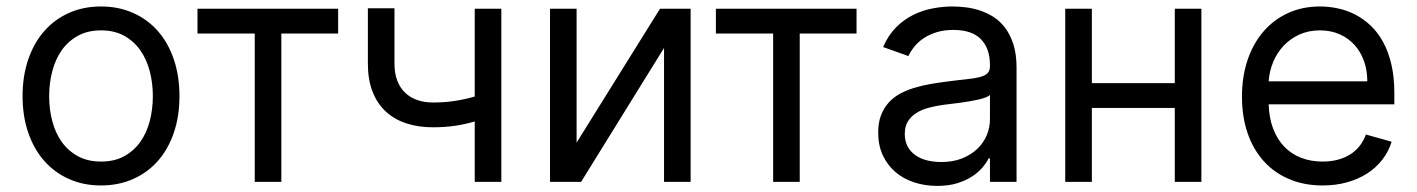

<svg xmlns="http://www.w3.org/2000/svg" viewBox="-20 -573 4465 605"><path d="M298.3 11.4Q242.9 11.4 197.4 -8.9Q152 -29.1 119.5 -65.9Q87 -102.6 69.1 -154.7Q51.1 -206.7 51.1 -269.9Q51.1 -333.8 69.1 -386Q87 -438.2 119.5 -475.1Q152 -512.1 197.4 -532.3Q242.9 -552.6 298.3 -552.6Q353.7 -552.6 399.3 -532.3Q445 -512.1 477.5 -475.1Q509.9 -438.2 527.7 -386Q545.5 -333.8 545.5 -269.9Q545.5 -206.7 527.7 -154.7Q509.9 -102.6 477.5 -65.9Q445 -29.1 399.3 -8.9Q353.7 11.4 298.3 11.4ZM298.3 -63.9Q340.6 -63.9 371.3 -80.8Q402 -97.7 422.1 -125.9Q442.1 -154.1 451.9 -191.6Q461.6 -229 461.6 -269.9Q461.6 -311.1 451.9 -348.5Q442.1 -386 422.1 -414.6Q402 -443.2 371.3 -460.2Q340.6 -477.3 298.3 -477.3Q256.4 -477.3 225.5 -460.2Q194.6 -443.2 174.5 -414.6Q154.5 -386 144.7 -348.5Q134.9 -311.1 134.9 -269.9Q134.9 -229 144.7 -191.6Q154.5 -154.1 174.5 -125.9Q194.6 -97.7 225.5 -80.8Q256.4 -63.9 298.3 -63.9Z M602.3 -545.5H1045.5V-467.3H866.5V0H782.7V-467.3H602.3Z M1559.7 0H1475.9V-190.3Q1446 -181.5 1414.2 -176.7Q1382.5 -171.9 1343.8 -171.9Q1297.6 -171.9 1259.8 -184.5Q1221.9 -197.1 1195.1 -222.1Q1168.3 -247.2 1153.8 -284.6Q1139.2 -322.1 1139.2 -372.2V-546.9H1223V-372.2Q1223 -340.9 1232.2 -317.8Q1241.5 -294.7 1257.8 -279.7Q1274.1 -264.6 1296.2 -257.3Q1318.2 -250 1343.8 -250Q1381.4 -250 1413.4 -255Q1445.3 -259.9 1475.9 -268.8V-545.5H1559.7Z M2059.7 -545.5H2156.2V0H2072.4V-421.9L1811.1 0H1713.1V-545.5H1796.9V-123.6Z M2235.8 -545.5H2679V-467.3H2500V0H2416.2V-467.3H2235.8Z M2933.2 12.8Q2894.5 12.8 2860.4 1.6Q2826.3 -9.6 2801.3 -31.1Q2776.3 -52.6 2761.7 -83.8Q2747.2 -115.1 2747.2 -154.8Q2747.2 -186.1 2755.9 -209.2Q2764.6 -232.2 2779.7 -249.1Q2794.7 -266 2815.2 -277.2Q2835.6 -288.4 2859 -295.6Q2882.5 -302.9 2908 -307.5Q2933.6 -312.1 2958.8 -315.3Q2996.1 -320.3 3022.7 -323Q3049.4 -325.6 3066.4 -329.9Q3083.5 -334.2 3091.4 -342Q3099.4 -349.8 3099.4 -365.1V-367.9Q3099.4 -420.5 3070.8 -449.6Q3042.3 -478.7 2984.4 -478.7Q2954.5 -478.7 2931.1 -471.4Q2907.7 -464.1 2890.3 -452.4Q2872.9 -440.7 2861.2 -426Q2849.4 -411.2 2842.3 -396.3L2762.8 -424.7Q2778.8 -462 2803.4 -486.7Q2828.1 -511.4 2857.4 -525.9Q2886.7 -540.5 2918.7 -546.5Q2950.6 -552.6 2981.5 -552.6Q2998.9 -552.6 3020.6 -550.2Q3042.3 -547.9 3064.6 -541Q3087 -534.1 3108.5 -521Q3130 -507.8 3146.5 -486.3Q3163 -464.8 3173.1 -433.8Q3183.2 -402.7 3183.2 -359.4V0H3099.4V-73.9H3095.2Q3088.8 -60.7 3076 -45.5Q3063.2 -30.2 3043.5 -17.2Q3023.8 -4.3 2996.4 4.3Q2969.1 12.8 2933.2 12.8ZM2946 -62.5Q2983.3 -62.5 3011.9 -74Q3040.5 -85.6 3060 -104.4Q3079.5 -123.2 3089.5 -147.5Q3099.4 -171.9 3099.4 -197.4V-274.1Q3095.9 -269.9 3086.3 -266.2Q3076.7 -262.4 3063.6 -259.4Q3050.4 -256.4 3035 -253.7Q3019.5 -251.1 3004.6 -249.1Q2989.7 -247.2 2976.6 -245.6Q2963.4 -244 2954.5 -242.9Q2930 -239.7 2907.7 -233.8Q2885.3 -228 2868.3 -217.5Q2851.2 -207 2841.1 -190.9Q2831 -174.7 2831 -150.6Q2831 -128.9 2839.5 -112.4Q2848 -95.9 2863.5 -84.7Q2878.9 -73.5 2900 -68Q2921.2 -62.5 2946 -62.5Z M3420.5 -311.1H3681.8V-545.5H3765.6V0H3681.8V-233H3420.5V0H3336.6V-545.5H3420.5Z M4147.7 11.4Q4088.8 11.4 4041.5 -8.9Q3994.3 -29.1 3961.5 -65.9Q3928.6 -102.6 3911 -154.1Q3893.5 -205.6 3893.5 -268.5Q3893.5 -331.3 3911 -383.5Q3928.6 -435.7 3960.9 -473.4Q3993.3 -511 4038.5 -531.8Q4083.8 -552.6 4139.2 -552.6Q4167.6 -552.6 4196 -546.5Q4224.4 -540.5 4250.5 -527Q4276.6 -513.5 4299 -492.4Q4321.4 -471.2 4338.1 -440.9Q4354.8 -410.5 4364.2 -370.6Q4373.6 -330.6 4373.6 -279.8V-244.3H3977.6Q3979 -200.6 3992 -166.9Q4005 -133.2 4027.3 -110.3Q4049.7 -87.4 4080.3 -75.6Q4110.8 -63.9 4147.7 -63.9Q4197.1 -63.9 4232.6 -85.2Q4268.1 -106.5 4284.1 -149.1L4365.1 -126.4Q4355.5 -95.5 4335.9 -70.1Q4316.4 -44.7 4288.4 -26.6Q4260.3 -8.5 4224.8 1.4Q4189.3 11.4 4147.7 11.4ZM4288.4 -316.8Q4288.4 -351.6 4277.9 -380.9Q4267.4 -410.2 4247.9 -431.6Q4228.3 -453.1 4200.8 -465.2Q4173.3 -477.3 4139.2 -477.3Q4103.3 -477.3 4074.4 -464.1Q4045.5 -451 4024.7 -428.8Q4003.9 -406.6 3991.8 -377.7Q3979.8 -348.7 3977.6 -316.8Z"/></svg>

Font: Fast_Sans-Dotted
Style: Regular
Weight: 400
Version: Version 3.018